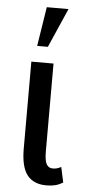

<svg xmlns="http://www.w3.org/2000/svg" viewBox="-55 -805 388 847"><g transform="rotate(5 138.5 -381.5)"><path d="M168.5 -527.8V-139.6Q168.5 -97.7 177.7 -82Q187 -66.4 205.1 -66.4Q215.8 -66.4 223.4 -68.6Q231 -70.8 242.2 -76.2L256.8 -8.8Q238.3 2.4 221.7 6.3Q205.1 10.3 183.1 10.3Q127 10.3 98.6 -25.6Q70.3 -61.5 70.3 -143.1V-527.8ZM117.2 -772.9H213.4L137.2 -599.1H89.8Z"/></g></svg>

Font: Franco
Style: Regular
Weight: 400
Designer: Google
Version: Version 1.200311; 2013